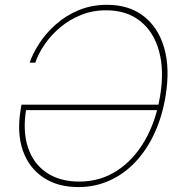

<svg xmlns="http://www.w3.org/2000/svg" viewBox="-20 -757 729 787"><path d="M301.3 9.8Q216.3 9.8 157.5 -29.5Q98.6 -68.8 73.7 -139.9Q48.8 -210.9 64.5 -306.6L67.9 -328.1H638.7L635.3 -305.7H77.1L87.4 -310.5Q72.3 -219.2 94.7 -152.3Q117.2 -85.4 171.4 -49.1Q225.6 -12.7 304.7 -12.7Q390.6 -12.7 459.2 -57.1Q527.8 -101.6 573.5 -180.7Q619.1 -259.8 636.2 -363.3Q653.8 -468.8 631.8 -547.9Q609.9 -627 554.4 -670.9Q499 -714.8 415 -714.8Q359.4 -714.8 311.8 -695.6Q264.2 -676.3 226.6 -644.5Q189 -612.8 163.1 -575Q137.2 -537.1 124.5 -500H101.6Q114.7 -539.1 142.1 -580.6Q169.4 -622.1 209.7 -657.7Q250 -693.4 302.7 -715.3Q355.5 -737.3 418.9 -737.3Q509.3 -737.3 569.3 -690.4Q629.4 -643.6 653.3 -559.6Q677.2 -475.6 658.7 -363.3Q645 -279.8 613.5 -211.4Q582 -143.1 535.4 -93.5Q488.8 -43.9 429.4 -17.1Q370.1 9.8 301.3 9.8Z"/></svg>

Font: Inter 28pt Thin
Style: Italic
Weight: 250
Italic angle: -9.3988°
Designer: Rasmus Andersson
Foundry: rsms
Version: Version 4.001;git-66647c0bb